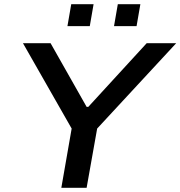

<svg xmlns="http://www.w3.org/2000/svg" viewBox="-20 -891 856 911"><path d="M271 0 320 -281 89 -686H220L391 -384H399L676 -686H816L441 -281L391 0ZM300 -767 318 -871H424L406 -767ZM521 -767 539 -871H646L628 -767Z"/></svg>

Font: Archivo SemiExpanded Medium
Style: Italic
Weight: 500
Width: 6
Italic angle: -10°
Designer: Hector Gatti
Foundry: Omnibus-Type
Version: Version 2.001